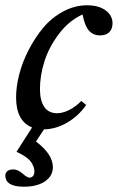

<svg xmlns="http://www.w3.org/2000/svg" viewBox="-30 -478 445 726"><path d="M60.5 228Q-9.8 228 -9.8 185.5Q-9.8 174.8 -1.7 168.7Q6.3 162.6 20 162.6Q37.6 162.6 55.2 178.2Q72.8 193.8 82 193.8Q89.4 193.8 94.7 187.7Q100.1 181.6 100.1 169.9Q100.1 164.1 98.4 157.5Q96.7 150.9 90.8 139.9Q85 128.9 69.8 117.4Q54.7 106 32.2 96.2L91.3 3.9Q30.8 -20.5 30.8 -109.9Q30.8 -149.4 42.5 -195.8Q54.2 -242.2 77.9 -288.3Q101.6 -334.5 133.1 -372.6Q164.6 -410.6 208.3 -434.3Q252 -458 299.8 -458Q343.3 -458 369.4 -438.7Q395.5 -419.4 395.5 -389.6Q395.5 -369.6 383.8 -356.9Q372.1 -344.2 348.6 -344.2Q321.8 -344.2 305.9 -362.8Q290 -381.3 282.2 -423.3Q231.4 -400.4 193.6 -350.8Q155.8 -301.3 138.4 -247.1Q121.1 -192.9 121.1 -141.1Q121.1 -98.1 137.2 -74Q153.3 -49.8 186.5 -49.8Q206.5 -49.8 231 -61.8Q255.4 -73.7 277.3 -96.2L295.9 -81.1Q266.6 -39.1 224.1 -14.4Q181.6 10.3 136.2 11.2L106 57.1Q169.9 105 169.9 154.3Q169.9 187 140.4 207.5Q110.8 228 60.5 228Z"/></svg>

Font: Elstob 8pt Medium
Style: Italic
Weight: 500
Italic angle: -20°
Designer: Peter S. Baker
Version: Version 1.015